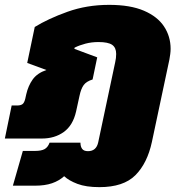

<svg xmlns="http://www.w3.org/2000/svg" viewBox="-56 -570 744 790"><path d="M353 200Q298 200 262.5 186.5Q227 173 208 155Q187 174 158 184Q129 194 88 194H-3L38 51H88Q114 51 127.5 43.5Q141 36 148 17H275Q275 33 282 42.5Q289 52 306 52Q340 52 348 16L418 -314Q422 -331 422 -348Q422 -374 405.5 -385.5Q389 -397 349 -397Q321 -397 296 -390.5Q271 -384 251 -374L250 -369L344 -334L325 -243Q299 -235 288 -219.5Q277 -204 271 -175L257 -111Q244 -54 206.5 -27Q169 0 116 0H-36L-8 -136H15Q29 -136 36.5 -141.5Q44 -147 48 -164L52 -182Q60 -217 78.5 -243Q97 -269 135 -282L56 -311L87 -459Q142 -493 221.5 -521.5Q301 -550 393 -550Q480 -550 536 -526Q592 -502 619 -461Q646 -420 646 -369Q646 -359 644.5 -347.5Q643 -336 641 -325L569 14Q550 102 501 151Q452 200 353 200Z"/></svg>

Font: Kanit ExtraBold
Style: Italic
Weight: 800
Italic angle: -12°
Designer: Katatrad Team
Foundry: CadsonDemak
Version: Version 2.000; ttfautohint (v1.8.3)